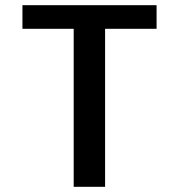

<svg xmlns="http://www.w3.org/2000/svg" viewBox="-20 -720 690 740"><path d="M264 0V-609H66.5V-700H583.5V-609H385V0Z"/></svg>

Font: Trispace Thin Medium
Style: Regular
Weight: 500
Version: Version 1.210